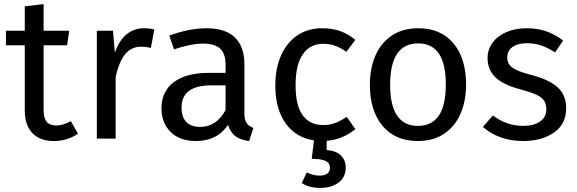

<svg xmlns="http://www.w3.org/2000/svg" viewBox="-20 -677 2821 938"><path d="M361 -24Q309 12 243 12Q176 12 138.5 -26.5Q101 -65 101 -138V-456H9V-527H101V-646L193 -657V-527H318L308 -456H193V-142Q193 -101 207.5 -82.5Q222 -64 256 -64Q287 -64 326 -85Z M734 -533 717 -443Q693 -449 671 -449Q622 -449 592 -413Q562 -377 545 -301V0H453V-527H532L541 -420Q562 -479 598 -509Q634 -539 682 -539Q710 -539 734 -533Z M1218 -52 1197 12Q1156 7 1131 -11Q1106 -29 1094 -67Q1041 12 937 12Q859 12 814 -32Q769 -76 769 -147Q769 -231 829.5 -276Q890 -321 1001 -321H1082V-360Q1082 -416 1055 -440Q1028 -464 972 -464Q914 -464 830 -436L807 -503Q905 -539 989 -539Q1082 -539 1128 -493.5Q1174 -448 1174 -364V-123Q1174 -91 1185 -75.5Q1196 -60 1218 -52ZM1082 -139V-260H1013Q867 -260 867 -152Q867 -105 890 -81Q913 -57 958 -57Q1037 -57 1082 -139Z M1576 11V56Q1624 60 1646.5 83.5Q1669 107 1669 141Q1669 189 1634 215Q1599 241 1545 241Q1517 241 1493 234.5Q1469 228 1454 217L1479 165Q1509 181 1542 181Q1565 181 1578.5 171.5Q1592 162 1592 141Q1592 120 1571 109.5Q1550 99 1503 99L1514 9Q1425 -5 1375 -75Q1325 -145 1325 -259Q1325 -343 1353 -406Q1381 -469 1432.5 -504Q1484 -539 1555 -539Q1602 -539 1641 -525.5Q1680 -512 1716 -482L1672 -424Q1644 -444 1617.5 -453.5Q1591 -463 1559 -463Q1495 -463 1459.5 -412Q1424 -361 1424 -261Q1424 -161 1459 -113.5Q1494 -66 1559 -66Q1590 -66 1616 -75.5Q1642 -85 1674 -106L1716 -46Q1653 5 1576 11Z M2257 -264Q2257 -182 2229 -119.5Q2201 -57 2148 -22.5Q2095 12 2022 12Q1911 12 1849 -62Q1787 -136 1787 -263Q1787 -345 1815 -407.5Q1843 -470 1896 -504.5Q1949 -539 2023 -539Q2134 -539 2195.5 -465Q2257 -391 2257 -264ZM1886 -263Q1886 -62 2022 -62Q2158 -62 2158 -264Q2158 -465 2023 -465Q1886 -465 1886 -263Z M2731 -479 2692 -421Q2656 -444 2623.5 -455Q2591 -466 2555 -466Q2510 -466 2484 -447.5Q2458 -429 2458 -397Q2458 -365 2482.5 -347Q2507 -329 2571 -312Q2659 -290 2702.5 -252Q2746 -214 2746 -148Q2746 -70 2685.5 -29Q2625 12 2538 12Q2418 12 2339 -57L2388 -113Q2455 -62 2536 -62Q2588 -62 2618.5 -83.5Q2649 -105 2649 -142Q2649 -169 2638 -185.5Q2627 -202 2600 -214.5Q2573 -227 2521 -241Q2437 -263 2399.5 -300Q2362 -337 2362 -394Q2362 -435 2386.5 -468.5Q2411 -502 2454.5 -520.5Q2498 -539 2552 -539Q2606 -539 2649 -524Q2692 -509 2731 -479Z"/></svg>

Font: Statis Sans
Style: Regular
Weight: 400
Designer: bBox Type GmbH
Foundry: bBox Type GmbH
Version: Version 1.000